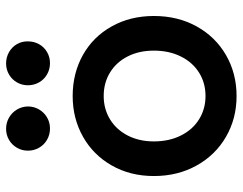

<svg xmlns="http://www.w3.org/2000/svg" viewBox="-103 -683 794 628"><g transform="rotate(-90 294.0 -369.0)"><path d="M32.2 -262.7Q32.2 -339.8 66.7 -400.4Q101.1 -460.9 160.9 -494.6Q220.7 -528.3 293.9 -528.3Q368.2 -528.3 428 -494.9Q487.8 -461.4 521.7 -400.6Q555.7 -339.8 555.7 -262.7Q555.7 -184.1 521.5 -122.6Q487.3 -61 427.5 -26.6Q367.7 7.8 293.9 7.8Q220.7 7.8 160.9 -26.6Q101.1 -61 66.7 -122.8Q32.2 -184.6 32.2 -262.7ZM442.4 -262.7Q442.4 -311 423.6 -348.1Q404.8 -385.3 371.1 -406Q337.4 -426.8 293.9 -426.8Q251.5 -426.8 217.8 -406.2Q184.1 -385.7 164.8 -348.4Q145.5 -311 145.5 -262.7Q145.5 -212.9 164.6 -174.6Q183.6 -136.2 217.5 -115Q251.5 -93.8 293.9 -93.8Q336.9 -93.8 370.6 -115Q404.3 -136.2 423.3 -174.6Q442.4 -212.9 442.4 -262.7ZM329.1 -674.8Q329.1 -694.3 338.6 -710.7Q348.1 -727.1 364.5 -736.6Q380.9 -746.1 400.4 -746.1Q420.4 -746.1 437.3 -736.6Q454.1 -727.1 463.6 -710.7Q473.1 -694.3 472.7 -674.8Q472.7 -654.8 463.4 -638.2Q454.1 -621.6 437.7 -612.1Q421.4 -602.5 401.4 -602.5Q381.3 -602.5 364.7 -612.1Q348.1 -621.6 338.6 -638.2Q329.1 -654.8 329.1 -674.8ZM115.2 -674.8Q115.2 -694.3 124.8 -710.7Q134.3 -727.1 150.6 -736.6Q167 -746.1 186.5 -746.1Q206.5 -746.1 223.1 -736.6Q239.7 -727.1 249.5 -710.9Q259.3 -694.8 259.8 -674.8Q259.8 -654.8 250 -638.2Q240.2 -621.6 223.9 -612.1Q207.5 -602.5 187.5 -602.5Q167.5 -602.5 150.9 -612.1Q134.3 -621.6 124.8 -638.2Q115.2 -654.8 115.2 -674.8Z"/></g></svg>

Font: Reddit Sans Vanilla SemiBold
Style: Regular
Weight: 600
Designer: Stephen Hutchings
Foundry: Reddit
Version: Version 1.013